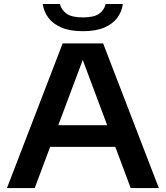

<svg xmlns="http://www.w3.org/2000/svg" viewBox="-20 -962 848 982"><path d="M15.5 0 300.5 -740H507.5L792.5 0H648.5L395 -677.5H411.5L157.5 0ZM209.5 -211 244 -321.5H563L597 -211ZM404 -802.5Q337.5 -802.5 294 -821.2Q250.5 -840 227.2 -871.5Q204 -903 198.5 -941.5H286.5Q293.5 -911.5 320.2 -892.2Q347 -873 404 -873Q461.5 -873 487.5 -892.2Q513.5 -911.5 520.5 -941.5H608.5Q603 -902.5 580 -871.2Q557 -840 513.8 -821.2Q470.5 -802.5 404 -802.5Z"/></svg>

Font: Encode Sans SC Expanded SemiBold
Style: Regular
Weight: 600
Width: 7
Designer: Multiple Designers
Foundry: Impallari Type
Version: Version 3.002